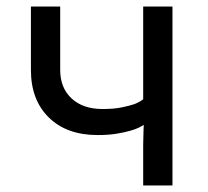

<svg xmlns="http://www.w3.org/2000/svg" viewBox="-20 -570 640 590"><path d="M280 -155Q185 -155 130 -209Q75 -263 75 -355V-550H165V-355Q165 -300 200 -267.5Q235 -235 295 -235Q330 -235 354 -240Q378 -245 393 -250Q410 -257 420 -265V-550H510V0H420V-125Q420 -136 420.5 -147Q421 -158 421 -167Q421 -177 422 -186Q421 -186 420 -185Q417 -183 407 -178Q397 -173 379.5 -168Q362 -163 337.5 -159Q313 -155 280 -155Z"/></svg>

Font: JetBrainsMono NF
Style: Regular
Weight: 400
Monospace: yes
Designer: Philipp Nurullin, Konstantin Bulenkov
Foundry: JetBrains
Version: Version 1.0.2; ttfautohint (v1.8.3)